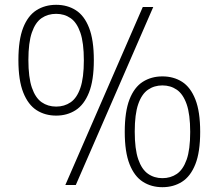

<svg xmlns="http://www.w3.org/2000/svg" viewBox="-20 -769 908 798"><path d="M213.5 -288.5Q167.5 -288.5 132.2 -311Q97 -333.5 76.8 -384.2Q56.5 -435 56.5 -519Q56.5 -603 76.2 -653.5Q96 -704 131.5 -726.5Q167 -749 213.5 -749Q260 -749 295.2 -726.5Q330.5 -704 350.2 -653.5Q370 -603 370 -519Q370 -435 349.8 -384.2Q329.5 -333.5 294.2 -311Q259 -288.5 213.5 -288.5ZM251.5 0 573.5 -740H617L295 0ZM213.5 -326Q247.5 -326 273.5 -343.8Q299.5 -361.5 314 -403.5Q328.5 -445.5 328.5 -518Q328.5 -591 314 -633.2Q299.5 -675.5 273.5 -693.5Q247.5 -711.5 213.5 -711.5Q179 -711.5 153 -693.8Q127 -676 112.5 -634Q98 -592 98 -520Q98 -447 112.5 -404.8Q127 -362.5 153 -344.2Q179 -326 213.5 -326ZM655 9Q609 9 573.8 -13.5Q538.5 -36 518.5 -86.5Q498.5 -137 498.5 -221Q498.5 -305 518.2 -355.8Q538 -406.5 573.5 -429Q609 -451.5 655 -451.5Q701.5 -451.5 736.8 -429Q772 -406.5 792 -355.8Q812 -305 812 -221Q812 -137 792 -86.5Q772 -36 736.5 -13.5Q701 9 655 9ZM655 -28.5Q689 -28.5 715 -46.2Q741 -64 755.8 -105.8Q770.5 -147.5 770.5 -220.5Q770.5 -293.5 755.8 -335.8Q741 -378 715 -396Q689 -414 655 -414Q621 -414 595 -396Q569 -378 554.5 -336.2Q540 -294.5 540 -222Q540 -149.5 554.5 -107.2Q569 -65 595 -46.8Q621 -28.5 655 -28.5Z"/></svg>

Font: Encode Sans XLt
Style: Regular
Weight: 200
Designer: Multiple Designers
Foundry: Impallari Type
Version: Version 3.002; ttfautohint (v1.8.3) -l 8 -r 50 -G 200 -x 14 